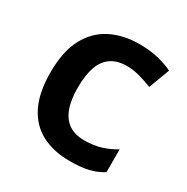

<svg xmlns="http://www.w3.org/2000/svg" viewBox="-134 -667 770 792"><g transform="rotate(30 250.5 -271.0)"><path d="M300 10Q223 10 166.5 -19.5Q110 -49 79.5 -110.5Q49 -172 49 -268Q49 -368 82.5 -430.5Q116 -493 175 -522.5Q234 -552 310 -552Q361 -552 401 -542Q441 -532 469 -518L432 -419Q401 -431 370 -439.5Q339 -448 310 -448Q265 -448 235.5 -428Q206 -408 192 -368.5Q178 -329 178 -269Q178 -211 192.5 -172Q207 -133 236 -113.5Q265 -94 308 -94Q354 -94 389 -105Q424 -116 455 -135V-26Q424 -7 388.5 1.5Q353 10 300 10Z"/></g></svg>

Font: Noto Sans Cham SemiBold
Style: Regular
Weight: 600
Version: Version 2.002